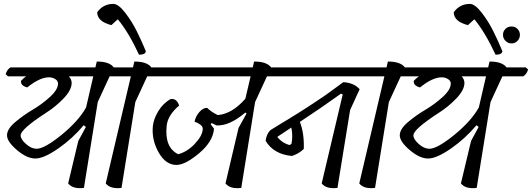

<svg xmlns="http://www.w3.org/2000/svg" viewBox="-20 -965 2732 986"><path d="M278 -536Q278 -550 263.5 -559Q249 -568 232 -568Q184 -568 120 -516Q85 -525 88 -550Q99 -562 114 -573H21L9 -584Q16 -608 34 -619H470L477 -649Q542 -649 564 -619H663L675 -608Q668 -584 650 -573H543L482 -441L411 0Q354 7 330 -23L382 -241L421 -313L410 -322Q352 -253 278.5 -202Q205 -151 161.5 -151Q118 -151 67 -194.5Q16 -238 16 -270Q16 -302 57 -337Q98 -372 147 -401Q196 -430 237 -467.5Q278 -505 278 -536ZM348 -539Q348 -503 307 -460Q266 -417 217 -386Q86 -301 86 -270Q86 -250 113.5 -225.5Q141 -201 168 -201Q208 -201 295 -271.5Q382 -342 422 -413L459 -573H334Q348 -557 348 -539Z M856 -619 868 -608Q861 -584 843 -573H736L675 -441L604 0Q547 7 523 -23L652 -573H543L531 -584Q538 -608 556 -619H663L670 -649Q735 -649 757 -619ZM562 -945Q588 -945 623 -899.5Q658 -854 682.5 -804.5Q707 -755 729 -702Q727 -684 694 -684Q640 -800 585 -866L552 -836Q480 -854 479 -902Q510 -945 562 -945Z M886 -118Q831 -118 794.5 -182.5Q758 -247 765 -318Q769 -354 792.5 -393.5Q816 -433 855 -456Q887 -462 900 -423Q842 -374 836 -320Q824 -208 895 -173Q941 -185 979.5 -225.5Q1018 -266 1021 -299Q1023 -314 1010 -324Q997 -334 979 -340Q985 -369 1004.5 -390.5Q1024 -412 1044 -411Q1062 -392 1098 -374Q1172 -380 1240 -458L1267 -573H732L720 -584Q727 -608 745 -619H1278L1285 -649Q1350 -649 1372 -619H1471L1483 -608Q1476 -584 1458 -573H1351L1290 -441L1219 0Q1162 7 1138 -23L1205 -308L1246 -382L1240 -387Q1157 -317 1092 -321L1067 -333L1062 -327L1079 -304Q1074 -238 1002.5 -178Q931 -118 886 -118Z M1965 -619 1977 -608Q1970 -584 1952 -573H1351L1339 -584Q1346 -608 1364 -619ZM1740 -480 1731 -484Q1634 -414 1520 -339Q1543 -280 1540 -200Q1516 -176 1479 -164Q1385 -173 1344 -242Q1349 -278 1369 -297Q1378 -303 1414.5 -325Q1451 -347 1464 -355Q1477 -363 1510 -383.5Q1543 -404 1559.5 -415Q1576 -426 1605 -445Q1634 -464 1654 -478Q1699 -510 1743 -543Q1797 -540 1827 -507L1778 -400L1713 0Q1656 7 1632 -23ZM1468 -220 1477 -227Q1485 -268 1476 -310L1404 -262Q1429 -230 1468 -220Z M2158 -619 2170 -608Q2163 -584 2145 -573H2038L1977 -441L1906 0Q1849 7 1825 -23L1954 -573H1845L1833 -584Q1840 -608 1858 -619H1965L1972 -649Q2037 -649 2059 -619Z M2295 -536Q2295 -550 2280.5 -559Q2266 -568 2249 -568Q2201 -568 2137 -516Q2102 -525 2105 -550Q2116 -562 2131 -573H2038L2026 -584Q2033 -608 2051 -619H2487L2494 -649Q2559 -649 2581 -619H2680L2692 -608Q2685 -584 2667 -573H2560L2499 -441L2428 0Q2371 7 2347 -23L2399 -241L2438 -313L2427 -322Q2369 -253 2295.5 -202Q2222 -151 2178.5 -151Q2135 -151 2084 -194.5Q2033 -238 2033 -270Q2033 -302 2074 -337Q2115 -372 2164 -401Q2213 -430 2254 -467.5Q2295 -505 2295 -536ZM2365 -539Q2365 -503 2324 -460Q2283 -417 2234 -386Q2103 -301 2103 -270Q2103 -250 2130.5 -225.5Q2158 -201 2185 -201Q2225 -201 2312 -271.5Q2399 -342 2439 -413L2476 -573H2351Q2365 -557 2365 -539Z M2393 -945Q2419 -945 2454 -899.5Q2489 -854 2513.5 -804.5Q2538 -755 2560 -702Q2558 -684 2525 -684Q2471 -800 2416 -866L2383 -836Q2311 -854 2310 -902Q2341 -945 2393 -945ZM2637.5 -755Q2625 -742 2607 -742Q2589 -742 2576 -755Q2563 -768 2563 -786Q2563 -804 2575.5 -816.5Q2588 -829 2606.5 -829Q2625 -829 2637.5 -816.5Q2650 -804 2650 -786Q2650 -768 2637.5 -755Z"/></svg>

Font: Tillana
Style: Regular
Weight: 400
Designer: Lipi Raval (Devanagari, Latin), Jonny Pinhorn (Latin)
Foundry: Indian Type Foundry
Version: Version 2.003;PS 1.0;hotconv 1.0.79;makeotf.lib2.5.61930; tt